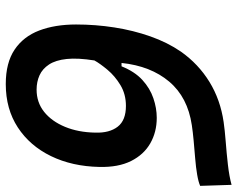

<svg xmlns="http://www.w3.org/2000/svg" viewBox="-96 -686 791 639"><g transform="rotate(90 299.5 -366.5)"><path d="M259.8 9.8Q189 9.8 145.3 -19.5Q101.6 -48.8 81.5 -101.6Q61.5 -154.3 61.5 -224.1Q61.5 -288.6 71.3 -351.6Q81.1 -414.6 101.1 -471.4Q121.1 -528.3 151.9 -573.2Q192.9 -631.3 252.4 -668Q312 -704.6 386.2 -715.3Q413.1 -719.2 451.2 -722.2Q489.3 -725.1 528.1 -729.5Q566.9 -733.9 595.2 -741.7L598.6 -637.2Q585.4 -631.3 561.3 -627.2Q537.1 -623 507.3 -620.6Q477.5 -618.2 448.2 -615.5Q418.9 -612.8 396.5 -609.4Q303.7 -595.7 251.7 -534.2Q199.7 -472.7 189.5 -375.5H200.7Q218.3 -419.4 246.1 -444.8Q273.9 -470.2 306.9 -481.4Q339.8 -492.7 372.1 -492.7Q419.4 -492.7 457 -471.2Q494.6 -449.7 515.9 -407.2Q537.1 -364.7 535.6 -301.8Q533.7 -210.9 499.5 -140.6Q465.3 -70.3 404.1 -30.3Q342.8 9.8 259.8 9.8ZM278.3 -92.8Q320.8 -92.8 352.3 -117.9Q383.8 -143.1 402.1 -187.3Q420.4 -231.4 421.4 -288.1Q422.9 -335.4 401.6 -362.8Q380.4 -390.1 332.5 -390.1Q293.5 -390.1 263.2 -371.8Q232.9 -353.5 212.2 -328.6Q191.4 -303.7 181.2 -285.2Q172.4 -230 176.3 -193.1Q180.2 -156.2 194.6 -134.3Q209 -112.3 230.7 -102.5Q252.4 -92.8 278.3 -92.8Z"/></g></svg>

Font: Cascadia Mono Medium
Style: Italic
Weight: 500
Italic angle: -10°
Monospace: yes
Designer: Aaron Bell
Foundry: Saja Typeworks
Version: Version 2407.024